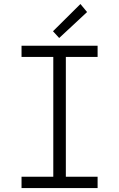

<svg xmlns="http://www.w3.org/2000/svg" viewBox="-20 -951 602 971"><path d="M88.9 -57.1H249.5V-663.1H88.9V-719.7H473.6V-663.1H313V-57.1H473.6V0H88.9ZM248 -793 386.7 -930.7 420.4 -890.1 279.3 -758.8Z"/></svg>

Font: Reddit Mono Light
Style: Regular
Weight: 300
Monospace: yes
Designer: Stephen Hutchings
Foundry: Reddit
Version: Version 1.011